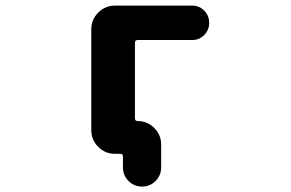

<svg xmlns="http://www.w3.org/2000/svg" viewBox="-20 -568 1040 687"><path d="M419.9 31.2V-7.8Q419.9 -17.6 410.2 -17.6H391.6Q356.4 -17.6 331.5 -42.5Q306.6 -67.4 306.6 -102.5V-462.9Q306.6 -498 331.5 -522.9Q356.4 -547.9 391.6 -547.9H668Q693.4 -547.9 710.9 -529.8Q728.5 -511.7 728.5 -486.3Q728.5 -460.9 710.9 -442.9Q693.4 -424.8 668 -424.8H472.7Q462.9 -424.8 462.9 -415V-144.5Q462.9 -134.8 472.7 -134.8Q506.8 -134.8 531.7 -110.4Q556.6 -85.9 556.6 -50.8V31.2Q556.6 59.6 536.6 79.6Q516.6 99.6 488.3 99.6Q460 99.6 439.9 79.6Q419.9 59.6 419.9 31.2Z"/></svg>

Font: Rounded-X Mgen+ 2m bold
Style: Bold
Weight: 700
Designer: [Source Han Sans]
Ryoko NISHIZUKA  (kana & ideographs); Paul D. Hunt (Latin, Greek & Cyrillic); Wenlong ZHANG  (bopomofo
Version: Version 1.059.20150602